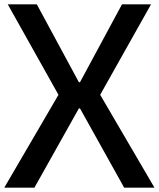

<svg xmlns="http://www.w3.org/2000/svg" viewBox="-23 -861 729 881"><path d="M-3.3 0 245.3 -426 12.7 -841H146L339 -483.7H344L536.7 -841H670L436.7 -426L685.7 0H546.7L344 -363.7H339L135 0Z"/></svg>

Font: Matangi Light
Style: Regular
Weight: 300
Designer: Prashant Pant
Foundry: The Graphic Ant
Version: Version 3.002